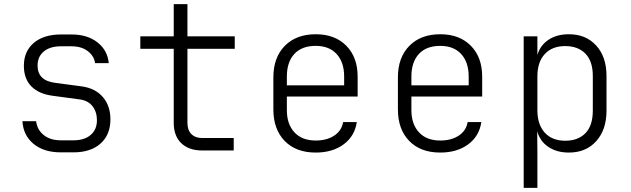

<svg xmlns="http://www.w3.org/2000/svg" viewBox="-20 -725 3040 925"><path d="M273 9Q191 9 141.5 -32Q92 -73 88 -141H154Q159 -100 190.5 -74.5Q222 -49 273 -49H334Q387 -49 417 -75Q447 -101 447 -146Q447 -186 425.5 -213.5Q404 -241 364 -246L231 -264Q166 -273 130.5 -309.5Q95 -346 95 -408Q95 -478 143 -518.5Q191 -559 274 -559H324Q401 -559 449.5 -521Q498 -483 504 -421H438Q433 -456 402.5 -479Q372 -502 324 -502H274Q221 -502 191 -477Q161 -452 161 -409Q161 -337 245 -326L373 -309Q439 -300 475.5 -257.5Q512 -215 512 -150Q512 -76 464.5 -33.5Q417 9 334 9Z M955 0Q890 0 853.5 -35Q817 -70 817 -133V-490H656V-550H817V-705H883V-550H1111V-490H883V-133Q883 -98 902 -79Q921 -60 955 -60H1106V0Z M1501 10Q1406 10 1351.5 -46Q1297 -102 1297 -198V-352Q1297 -448 1352 -504Q1407 -560 1501 -560Q1594 -560 1648.5 -504.5Q1703 -449 1703 -356V-260H1362V-194Q1362 -127 1398.5 -87.5Q1435 -48 1501 -48Q1554 -48 1590 -71.5Q1626 -95 1633 -137H1699Q1689 -69 1635.5 -29.5Q1582 10 1501 10ZM1362 -314H1638V-356Q1638 -425 1602 -464.5Q1566 -504 1501 -504Q1434 -504 1398 -465Q1362 -426 1362 -356Z M2101 10Q2006 10 1951.5 -46Q1897 -102 1897 -198V-352Q1897 -448 1952 -504Q2007 -560 2101 -560Q2194 -560 2248.5 -504.5Q2303 -449 2303 -356V-260H1962V-194Q1962 -127 1998.5 -87.5Q2035 -48 2101 -48Q2154 -48 2190 -71.5Q2226 -95 2233 -137H2299Q2289 -69 2235.5 -29.5Q2182 10 2101 10ZM1962 -314H2238V-356Q2238 -425 2202 -464.5Q2166 -504 2101 -504Q2034 -504 1998 -465Q1962 -426 1962 -356Z M2503 180V-550H2569V-460Q2582 -506 2622 -533Q2662 -560 2721 -560Q2803 -560 2852.5 -505.5Q2902 -451 2902 -359V-192Q2902 -100 2852.5 -45Q2803 10 2721 10Q2662 10 2621.5 -17.5Q2581 -45 2568 -93L2569 8V180ZM2703 -47Q2765 -47 2800.5 -83.5Q2836 -120 2836 -192V-359Q2836 -430 2800.5 -466.5Q2765 -503 2703 -503Q2640 -503 2604.5 -464.5Q2569 -426 2569 -357V-194Q2569 -125 2604.5 -86Q2640 -47 2703 -47Z"/></svg>

Font: JetBrains Mono NL ExtraLight
Style: Regular
Weight: 200
Designer: Philipp Nurullin, Konstantin Bulenkov
Foundry: JetBrains
Version: Version 2.304; ttfautohint (v1.8.4.7-5d5b)